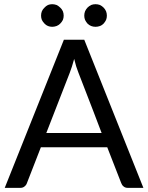

<svg xmlns="http://www.w3.org/2000/svg" viewBox="-20 -909 717 929"><path d="M471.7 -265.6Q444.3 -338.9 359.4 -557.6Q354.5 -570.3 348.6 -587.9Q343.8 -605.5 338.9 -624Q328.1 -584 317.4 -556.6Q279.3 -460 204.1 -265.6Q271.5 -265.6 471.7 -265.6ZM673.8 0Q655.3 0 598.6 0Q585.9 0 578.1 -6.8Q570.3 -12.7 566.4 -23.4Q543.9 -81.1 499 -196.3Q418.9 -196.3 177.7 -196.3Q161.1 -152.3 110.4 -23.4Q107.4 -13.7 98.6 -6.8Q90.8 0 78.1 0Q52.7 0 2.9 0Q74.2 -178.7 289.1 -716.8Q314.5 -716.8 387.7 -716.8Q459 -537.1 673.8 0ZM288.1 -833Q288.1 -822.3 284.2 -812.5Q279.3 -802.7 271.5 -794.9Q263.7 -787.1 253.9 -783.2Q243.2 -779.3 232.4 -779.3Q221.7 -779.3 211.9 -783.2Q202.1 -787.1 195.3 -794.9Q187.5 -802.7 182.6 -812.5Q178.7 -822.3 178.7 -833Q178.7 -844.7 182.6 -854.5Q187.5 -865.2 195.3 -872.1Q202.1 -879.9 211.9 -884.8Q221.7 -888.7 232.4 -888.7Q243.2 -888.7 253.9 -884.8Q263.7 -879.9 271.5 -872.1Q279.3 -865.2 284.2 -854.5Q288.1 -844.7 288.1 -833ZM497.1 -833Q497.1 -822.3 493.2 -812.5Q488.3 -802.7 481.4 -794.9Q473.6 -787.1 463.9 -783.2Q453.1 -779.3 442.4 -779.3Q430.7 -779.3 420.9 -783.2Q411.1 -787.1 403.3 -794.9Q396.5 -802.7 391.6 -812.5Q387.7 -822.3 387.7 -833Q387.7 -844.7 391.6 -854.5Q396.5 -865.2 403.3 -872.1Q411.1 -879.9 420.9 -884.8Q430.7 -888.7 442.4 -888.7Q453.1 -888.7 463.9 -884.8Q473.6 -879.9 481.4 -872.1Q488.3 -865.2 493.2 -854.5Q497.1 -844.7 497.1 -833Z"/></svg>

Font: Lato
Style: Regular
Weight: 400
Designer: Lukasz Dziedzic with Adam Twardoch and Botio Nikoltchev
Version: Version 2.015; 2015-08-06; http://www.latofonts.com/